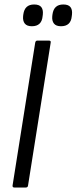

<svg xmlns="http://www.w3.org/2000/svg" viewBox="-20 -836 341 856"><path d="M44 0Q35 0 36 -9L137 -646Q139 -655 146 -655H198Q208 -655 206 -646L105 -9Q104 0 95 0ZM252 -719Q230 -719 220.5 -731Q211 -743 213 -764L214 -772Q220 -816 262 -816Q285 -816 294 -804.5Q303 -793 301 -772L300 -764Q296 -719 252 -719ZM122 -719Q100 -719 90.5 -731Q81 -743 83 -764L84 -772Q90 -816 132 -816Q155 -816 164 -804.5Q173 -793 171 -772L170 -764Q166 -719 122 -719Z"/></svg>

Font: Sofia Sans Condensed
Style: Italic
Weight: 400
Italic angle: -9°
Designer: Botio Nikoltchev, Ani Petrova
Foundry: lettersoup
Version: Version 4.101